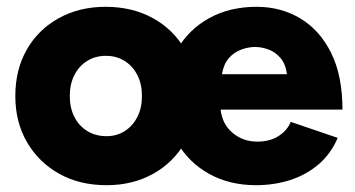

<svg xmlns="http://www.w3.org/2000/svg" viewBox="-20 -532 1043 564"><path d="M293 12Q214 12 154 -21.5Q94 -55 59.5 -114Q25 -173 25 -250Q25 -327 58.5 -386Q92 -445 152.5 -478.5Q213 -512 290 -512Q369 -512 429.5 -478.5Q490 -445 523.5 -386Q557 -327 557 -250Q557 -173 523.5 -114Q490 -55 430 -21.5Q370 12 293 12ZM293 -132Q323 -132 346.5 -147Q370 -162 383.5 -188.5Q397 -215 397 -250Q397 -285 383.5 -311.5Q370 -338 346 -353Q322 -368 291 -368Q260 -368 236 -353Q212 -338 198.5 -311.5Q185 -285 185 -250Q185 -215 198.5 -188.5Q212 -162 236.5 -147Q261 -132 293 -132ZM732 12Q654 12 594 -21.5Q534 -55 500 -114Q466 -173 466 -250Q466 -328 500.5 -387Q535 -446 595 -479Q655 -512 734 -512Q805 -512 862 -478Q919 -444 952.5 -377Q986 -310 986 -210H628Q633 -167 663.5 -141.5Q694 -116 736 -116Q773 -116 798.5 -132.5Q824 -149 834 -174L972 -127Q952 -80 915.5 -49Q879 -18 832 -3Q785 12 732 12ZM632 -314H823Q819 -344 804 -361.5Q789 -379 769 -386.5Q749 -394 729 -394Q710 -394 689 -386.5Q668 -379 652.5 -361.5Q637 -344 632 -314Z"/></svg>

Font: Figtree ExtraBold
Style: Regular
Weight: 800
Designer: Erik Kennedy
Foundry: Erik Kennedy
Version: Version 2.002